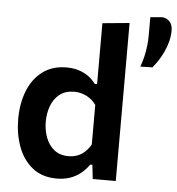

<svg xmlns="http://www.w3.org/2000/svg" viewBox="-55 -837 832 901"><g transform="rotate(5 361.0 -386.0)"><path d="M245 12.5Q176 12.5 130.5 -24Q85 -60.5 63 -120.5Q41 -180.5 41 -250Q41 -324 64.5 -383.2Q88 -442.5 134 -476.8Q180 -511 246.5 -511Q278 -511 304 -502.8Q330 -494.5 350.2 -479.8Q370.5 -465 384.5 -445.5H395.5V-493.5Q395.5 -555 395.5 -614.2Q395.5 -673.5 395.5 -732.5L522.5 -744.5Q522.5 -685 522.5 -623.2Q522.5 -561.5 522.5 -493.5V-217Q522.5 -155 522.5 -104.5Q522.5 -54 522.5 0H414L406.5 -66.5H397Q378 -40.5 355.5 -23Q333 -5.5 305.5 3.5Q278 12.5 245 12.5ZM291 -97Q315 -97 334.5 -104.8Q354 -112.5 369 -127Q384 -141.5 395.5 -161V-347.5Q383.5 -364.5 367.2 -376.2Q351 -388 331.8 -394.2Q312.5 -400.5 292 -400.5Q251 -400.5 224.2 -379.8Q197.5 -359 184.2 -324.8Q171 -290.5 171 -249Q171 -209.5 183.8 -175Q196.5 -140.5 223 -118.8Q249.5 -97 291 -97ZM590.5 -545Q599.5 -569 605.5 -595Q611.5 -621 614.2 -645.8Q617 -670.5 617 -691Q617 -713.5 617 -735.8Q617 -758 617 -780L672.5 -785Q694.5 -783.5 708.2 -768.2Q722 -753 722 -726.5Q722 -701 715.5 -675.5Q709 -650 698 -626.2Q687 -602.5 673.8 -582.2Q660.5 -562 647.5 -546.5Z"/></g></svg>

Font: Commissioner Thin SemiBold
Style: Regular
Weight: 600
Version: Version 1.000